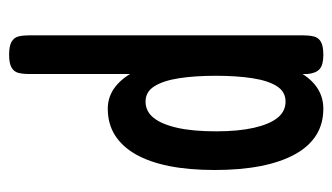

<svg xmlns="http://www.w3.org/2000/svg" viewBox="-178 -560 747 432"><g transform="rotate(-90 196.0 -343.5)"><path d="M168 10Q134 10 108.5 -6Q83 -22 65.5 -53.5Q48 -85 39 -130.5Q30 -176 30 -234Q30 -293 39 -337.5Q48 -382 65.5 -412.5Q83 -443 108.5 -459Q134 -475 168 -475Q196 -475 218 -457.5Q240 -440 255 -408Q270 -376 277.5 -331Q285 -286 285 -232Q285 -174 277.5 -129Q270 -84 255 -53Q240 -22 218 -6Q196 10 168 10ZM184 -75Q206 -75 218.5 -94.5Q231 -114 236.5 -149.5Q242 -185 242 -232Q242 -279 236.5 -314.5Q231 -350 218.5 -370Q206 -390 184 -390Q162 -390 147.5 -372Q133 -354 125 -319Q117 -284 117 -231Q117 -181 125 -146Q133 -111 147.5 -93Q162 -75 184 -75ZM289 10Q267 10 257.5 2Q248 -6 246 -25V-652Q246 -666 248.5 -676Q251 -686 260.5 -691.5Q270 -697 289 -697Q309 -697 318.5 -691.5Q328 -686 330.5 -676Q333 -666 333 -652V-36Q333 -22 330.5 -11.5Q328 -1 318.5 4.5Q309 10 289 10Z"/></g></svg>

Font: Fredoka Condensed
Style: Regular
Weight: 400
Width: 3
Designer: Ben Nathan
Foundry: Milena B. Brandão, Ben Nathan
Version: Version 2.001